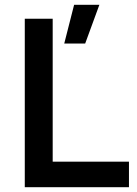

<svg xmlns="http://www.w3.org/2000/svg" viewBox="-20 -778 570 798"><path d="M83 0V-700H199V-106H516V0ZM247 -597 288 -758H393L334 -597Z"/></svg>

Font: Figtree Light SemiBold
Style: Regular
Weight: 600
Version: Version 2.002